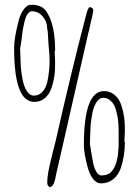

<svg xmlns="http://www.w3.org/2000/svg" viewBox="-20 -778 580 801"><path d="M39 -576V-580Q39 -617 55 -680Q62 -714 77 -736Q92 -758 110 -758H112Q161 -758 179 -721Q210 -669 210 -566L208 -563Q208 -550 209 -540L210 -517Q210 -500 209 -481.5Q208 -463 203 -440Q197 -413 188.5 -396Q180 -379 164 -366Q147 -353 123 -353Q39 -353 39 -576ZM177 -15Q177 -35 181.5 -60.5Q186 -86 198 -134Q201 -144 212 -189Q276 -473 337 -707L339 -713Q340 -719 342 -725.5Q344 -732 345 -735L350 -745Q352 -748 354 -748Q360 -748 364.5 -744.5Q369 -741 369 -735Q369 -730 365 -711L355 -668Q351 -646 349 -643L236 -146L216 -59L213 -45Q211 -30 205 -14Q199 1 187 3Q177 -4 177 -15ZM178 -439Q187 -485 187 -523Q187 -550 183 -585Q179 -639 179 -648L177 -657Q177 -687 158.5 -709Q140 -731 113 -731Q103 -731 95 -719.5Q87 -708 83 -690Q74 -655 71 -622Q70 -614 69.5 -609Q69 -604 68 -601Q68 -594 66 -588L64 -575Q64 -561 65 -548L66 -520Q66 -488 75 -442Q81 -414 93 -396.5Q105 -379 121 -379Q142 -379 157 -395Q172 -411 178 -439ZM345 -83Q330 -140 330 -171V-175Q330 -398 414 -398Q436 -398 453.5 -385.5Q471 -373 480 -354Q488 -337 493.5 -312.5Q499 -288 500 -269L501 -234L500 -211L499 -188L501 -185Q501 -128 484 -77Q474 -48 452.5 -30.5Q431 -13 401 -13Q382 -13 367.5 -32.5Q353 -52 345 -83ZM447 -64Q461 -81 468 -111Q473 -129 475 -168V-197V-229Q475 -264 470 -293Q465 -318 459 -333Q453 -348 441 -358Q429 -370 411 -370Q395 -370 383.5 -353Q372 -336 366 -309Q357 -263 357 -232L356 -205Q355 -193 355 -179Q355 -172 357 -166L359 -153Q359 -149 363 -130Q367 -104 370.5 -89.5Q374 -75 382 -61Q391 -46 403 -46Q431 -46 447 -64Z"/></svg>

Font: Amatic SC
Style: Regular
Weight: 400
Designer: Multiple Designers
Foundry: Vernon Adams
Version: Version 2.505